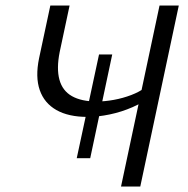

<svg xmlns="http://www.w3.org/2000/svg" viewBox="-20 -678 684 698"><path d="M298 -253Q229 -253 185 -278Q141 -303 124.5 -350.5Q108 -398 122 -466L163 -658H233L197 -489Q185 -429 196 -388.5Q207 -348 241.5 -328.5Q276 -309 332 -309Q361 -309 394 -315Q427 -321 457 -332.5Q487 -344 505 -358L531 -330Q502 -306 462 -288.5Q422 -271 379 -262Q336 -253 298 -253ZM259 -103 340 -480H388L308 -103ZM420 0 560 -658H630L490 0Z"/></svg>

Font: Ysabeau
Style: Italic
Weight: 400
Italic angle: -12°
Designer: Christian Thalmann (Catharsis Fonts)
Version: Version 2.000;gftools[0.9.27.dev2+g8671c4b]